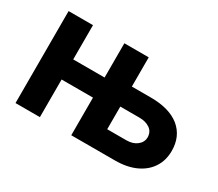

<svg xmlns="http://www.w3.org/2000/svg" viewBox="-102 -765 1122 986"><g transform="rotate(30 459.0 -272.5)"><path d="M205.1 0H60.5V-545.4H205.1V-342.3H449.2V-223.1H205.1ZM485.8 -253.4V-372.1H648.9Q757.8 -372.1 818.4 -323.7Q878.4 -274.4 878.4 -188Q878.4 -131.8 851.1 -89.8Q823.7 -47.4 772.9 -23.9Q721.7 0 648.9 0H391.1V-545.4H535.6V-119.1H648.9Q687.5 -119.1 711.4 -138.2Q735.8 -157.2 736.3 -187Q735.4 -219.7 711.4 -236.3Q687 -253.4 648.9 -253.4Z"/></g></svg>

Font: My Font
Style: Bold
Weight: 500
Designer: Rasmus Andersson
Foundry: rsms
Version: Version 0.001